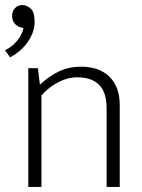

<svg xmlns="http://www.w3.org/2000/svg" viewBox="-44 -740 562 760"><path d="M120 0H68V-470H106L114 -405Q148 -437 187.5 -456.5Q227 -476 277 -476Q349 -476 389.5 -436Q430 -396 430 -324V0H378V-311Q378 -337 372.5 -359.5Q367 -382 353.5 -398.5Q340 -415 317.5 -424.5Q295 -434 262 -434Q224 -434 186.5 -414.5Q149 -395 120 -362ZM44 -630Q27 -633 15.5 -645Q4 -657 4 -678Q4 -696 15.5 -708Q27 -720 45 -720Q61 -720 77 -706.5Q93 -693 93 -654Q93 -631 85 -610Q77 -589 63.5 -570.5Q50 -552 32.5 -537.5Q15 -523 -4 -513L-24 -541Q6 -556 25 -580Q44 -604 49 -629Z"/></svg>

Font: Mukta ExtraLight
Style: Regular
Weight: 275
Designer: Girish Dalvi and Yashodeep Gholap
Foundry: Ek Type
Version: Version 2.538;PS 1.002;hotconv 16.6.51;makeotf.lib2.5.65220;